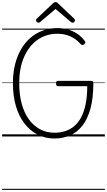

<svg xmlns="http://www.w3.org/2000/svg" viewBox="-20 -1278 1002 1798"><path d="M490 19Q403 19 331.5 -18Q260 -55 208 -123Q156 -191 128.5 -286Q101 -381 101 -499Q101 -577 114.5 -645Q128 -713 154 -771Q180 -829 217 -874Q254 -919 300.5 -950.5Q347 -982 401.5 -998.5Q456 -1015 517 -1015Q567 -1015 613 -1002.5Q659 -990 700 -964Q741 -938 773 -895Q781 -886 780 -879.5Q779 -873 769 -864Q759 -856 751.5 -856Q744 -856 735 -866Q706 -898 672 -919.5Q638 -941 599.5 -951.5Q561 -962 517 -962Q465 -962 418.5 -947.5Q372 -933 332 -905.5Q292 -878 260.5 -837.5Q229 -797 206 -745.5Q183 -694 171.5 -632Q160 -570 160 -499Q160 -391 183.5 -305.5Q207 -220 251 -159.5Q295 -99 356 -67Q417 -35 490 -35Q542 -35 588.5 -49.5Q635 -64 673.5 -95.5Q712 -127 739.5 -178.5Q767 -230 782 -302.5Q797 -375 797 -471H522Q514 -471 509.5 -477Q505 -483 505 -496Q505 -510 509.5 -515.5Q514 -521 522 -521H832Q844 -521 849 -516Q854 -511 854 -498Q854 -361 827.5 -263Q801 -165 752.5 -102.5Q704 -40 637 -10.5Q570 19 490 19ZM340 -1065Q333 -1065 325 -1072.5Q317 -1080 317 -1088Q317 -1091 318 -1094.5Q319 -1098 323 -1102L474 -1245Q480 -1251 485.5 -1254.5Q491 -1258 500 -1258Q509 -1258 514 -1254.5Q519 -1251 525 -1245L677 -1101Q680 -1098 681 -1094.5Q682 -1091 682 -1088Q682 -1080 675 -1072.5Q668 -1065 660 -1065Q655 -1065 651 -1067Q647 -1069 643 -1073L500 -1194L357 -1073Q352 -1069 348.5 -1067Q345 -1065 340 -1065ZM0 490H962V500H0ZM0 -20H962V0H0ZM0 -505H962V-500H0ZM0 -1010H962V-1000H0Z"/></svg>

Font: Playwrite ES Guides
Style: Regular
Weight: 400
Designer: Veronika Burian, José Scaglione
Foundry: TypeTogether
Version: Version 1.003